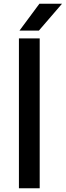

<svg xmlns="http://www.w3.org/2000/svg" viewBox="-20 -1015 354 1035"><path d="M82 0V-808H194V0ZM85 -850 192.5 -995H314.5L189.5 -850Z"/></svg>

Font: Encode Sans Exp Md
Style: Regular
Weight: 500
Width: 7
Designer: Multiple Designers
Foundry: Impallari Type
Version: Version 3.002; ttfautohint (v1.8.3) -l 8 -r 50 -G 200 -x 14 